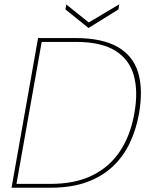

<svg xmlns="http://www.w3.org/2000/svg" viewBox="-20 -878 700 898"><path d="M34 0 158 -700H332Q457 -700 529.5 -659Q602 -618 626 -539Q650 -460 630 -346Q617 -272 587 -209Q557 -146 507 -99Q457 -52 385 -26Q313 0 216 0ZM57 -18H217Q331 -18 411.5 -57.5Q492 -97 541 -170.5Q590 -244 608 -346Q627 -449 606 -524.5Q585 -600 519 -641Q453 -682 335 -682H175ZM538 -858 534 -834 394 -747 286 -834 290 -857 395 -773Z"/></svg>

Font: DM Sans 20pt Thin
Style: Italic
Weight: 250
Italic angle: -10°
Version: Version 4.004;gftools[0.9.30]